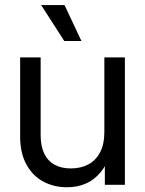

<svg xmlns="http://www.w3.org/2000/svg" viewBox="-20 -748 587 777"><path d="M61.5 -195.3V-515.6H144.5V-201.2Q144.5 -156.7 158.9 -126.7Q173.3 -96.7 200.7 -81.5Q228 -66.4 266.6 -66.4Q305.7 -66.4 336.2 -82Q366.7 -97.7 384.5 -130.6Q402.3 -163.6 402.3 -213.9V-515.6H485.4V0H404.3V-125H427.7Q411.1 -79.1 385.5 -49.1Q359.9 -19 326.2 -4.6Q292.5 9.8 251 9.8Q197.8 9.8 154.8 -13.4Q111.8 -36.6 86.7 -82.8Q61.5 -128.9 61.5 -195.3ZM146.5 -727.5H241.2L309.6 -582H240.2Z"/></svg>

Font: Intratopia Thin
Style: Regular
Weight: 100
Designer: Rasmus Andersson
Foundry: rsms
Version: Version 3.000;Glyphs 3.2.3 (3260)